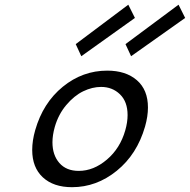

<svg xmlns="http://www.w3.org/2000/svg" viewBox="-20 -776 797 806"><path d="M430.2 -479.5Q508.3 -479.5 554.7 -439.2Q601.1 -398.9 601.1 -324.7Q601.1 -287.6 588.9 -244.6Q555.2 -127.9 470.2 -59.1Q385.3 9.8 282.2 9.8Q204.6 9.8 159.9 -31.5Q115.2 -72.8 115.2 -146.5Q115.2 -186 127.9 -230Q160.6 -344.2 243.7 -411.9Q326.7 -479.5 430.2 -479.5ZM404.3 -411.1Q367.2 -411.1 329.3 -392.8Q291.5 -374.5 258.3 -335.2Q225.1 -295.9 210 -243.2Q200.2 -208.5 200.2 -178.7Q200.2 -125 229.2 -91.8Q258.3 -58.6 310.5 -58.6Q373 -58.6 428.7 -106Q484.4 -153.3 505.9 -229Q515.6 -262.7 515.6 -293Q515.6 -349.1 483.6 -380.1Q451.7 -411.1 404.3 -411.1ZM729.5 -756.3 757.3 -700.7 530.3 -540 506.8 -590.8ZM518.6 -756.3 546.4 -700.7 321.3 -540 297.9 -590.8Z"/></svg>

Font: Cantarell
Style: Italic
Weight: 400
Italic angle: -16°
Designer: Dave Crossland
Version: Version 1.004